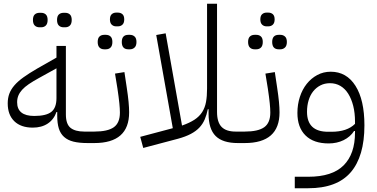

<svg xmlns="http://www.w3.org/2000/svg" viewBox="-20 -760 2001 1020"><path d="M446 0Q401 0 370.5 -7.5Q340 -15 320.5 -32.5Q301 -50 292.5 -77.5Q284 -105 284 -146V-165H280Q266 -125 233.5 -103.5Q201 -82 154 -82Q91 -82 56 -116Q21 -150 21 -211Q21 -239 29.5 -262Q38 -285 56.5 -306.5Q75 -328 105 -349.5Q135 -371 178 -396L280 -454V-516H330V-152Q330 -101 354.5 -81Q379 -61 428 -61H462V-16ZM162 -144Q225 -144 252.5 -165.5Q280 -187 280 -239V-397L186 -345Q155 -328 133 -313Q111 -298 97.5 -283Q84 -268 77.5 -252Q71 -236 71 -217Q71 -144 162 -144ZM318 -615Q302 -615 292.5 -624.5Q283 -634 283 -654Q283 -674 292.5 -683Q302 -692 318 -692H326Q342 -692 351.5 -683Q361 -674 361 -654Q361 -634 351.5 -624.5Q342 -615 326 -615ZM190 -615Q174 -615 164.5 -624.5Q155 -634 155 -654Q155 -674 164.5 -683Q174 -692 190 -692H198Q214 -692 223.5 -683Q233 -674 233 -654Q233 -634 223.5 -624.5Q214 -615 198 -615Z M446 -45 462 -61H481Q552 -61 584.5 -84Q617 -107 617 -162Q617 -182 614 -212Q611 -242 604 -289L591 -369L641 -377L653 -297Q660 -251 663 -219Q666 -187 666 -163Q666 0 481 0H446ZM662 -498Q627 -498 627 -537Q627 -575 662 -575H670Q685 -575 695 -566Q705 -557 705 -537Q705 -517 695 -507.5Q685 -498 670 -498ZM534 -498Q518 -498 508.5 -507.5Q499 -517 499 -537Q499 -557 508.5 -566Q518 -575 534 -575H542Q558 -575 567.5 -566Q577 -557 577 -537Q577 -517 567.5 -507.5Q558 -498 542 -498ZM597 -620Q583 -620 573.5 -629Q564 -638 564 -657Q564 -676 573.5 -684.5Q583 -693 597 -693H606Q621 -693 630.5 -684.5Q640 -676 640 -657Q640 -638 630.5 -629Q621 -620 606 -620Z M725 -33 898 -79 810 -574 860 -583 947 -93Q987 -107 1013 -124Q1039 -141 1054 -164.5Q1069 -188 1074.5 -218.5Q1080 -249 1080 -289V-740H1133V-165Q1133 -111 1157 -86Q1181 -61 1232 -61H1261V-16L1244 0Q1163 0 1125.5 -37.5Q1088 -75 1088 -156V-180H1084Q1078 -150 1067.5 -125.5Q1057 -101 1039 -82Q1021 -63 993.5 -48.5Q966 -34 926 -23L741 26Z M1245 -45 1261 -61H1280Q1351 -61 1383.5 -84Q1416 -107 1416 -162Q1416 -182 1413 -212Q1410 -242 1403 -289L1390 -369L1440 -377L1452 -297Q1459 -251 1462 -219Q1465 -187 1465 -163Q1465 0 1280 0H1245ZM1461 -498Q1426 -498 1426 -537Q1426 -575 1461 -575H1469Q1484 -575 1494 -566Q1504 -557 1504 -537Q1504 -517 1494 -507.5Q1484 -498 1469 -498ZM1333 -498Q1317 -498 1307.5 -507.5Q1298 -517 1298 -537Q1298 -557 1307.5 -566Q1317 -575 1333 -575H1341Q1357 -575 1366.5 -566Q1376 -557 1376 -537Q1376 -517 1366.5 -507.5Q1357 -498 1341 -498ZM1396 -620Q1382 -620 1372.5 -629Q1363 -638 1363 -657Q1363 -676 1372.5 -684.5Q1382 -693 1396 -693H1405Q1420 -693 1429.5 -684.5Q1439 -676 1439 -657Q1439 -638 1429.5 -629Q1420 -620 1405 -620Z M1546 179H1618Q1745 179 1805.5 118.5Q1866 58 1866 -56V-64H1861Q1841 -33 1805.5 -15.5Q1770 2 1726 2Q1646 2 1603 -40.5Q1560 -83 1560 -160Q1560 -205 1573 -245Q1586 -285 1609.5 -314.5Q1633 -344 1665.5 -361.5Q1698 -379 1737 -379Q1821 -379 1868.5 -304Q1916 -229 1916 -94Q1916 71 1843 155.5Q1770 240 1618 240H1546ZM1741 -60Q1824 -60 1866 -102V-114Q1866 -160 1856.5 -197.5Q1847 -235 1830 -262Q1813 -289 1788.5 -303.5Q1764 -318 1733 -318Q1705 -318 1682.5 -306.5Q1660 -295 1644 -275Q1628 -255 1619.5 -227Q1611 -199 1611 -166Q1611 -60 1723 -60Z"/></svg>

Font: IBM Plex Sans Arabic Light
Style: Regular
Weight: 300
Designer: Mike Abbink, Paul van der Laan, Pieter van Rosmalen, Wael Morcos, Khajak Apelian
Foundry: Bold Monday
Version: Version 1.2